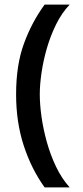

<svg xmlns="http://www.w3.org/2000/svg" viewBox="-20 -725 363 835"><path d="M283 90H174Q116 9 83 -92.5Q50 -194 50 -315Q50 -443 84.5 -536.5Q119 -630 174 -705H283Q248 -668 223.5 -618Q199 -568 183.5 -514Q168 -460 160.5 -408Q153 -356 153 -315Q153 -271 160.5 -217.5Q168 -164 183.5 -108Q199 -52 223.5 -0.5Q248 51 283 90Z"/></svg>

Font: Kulim Park
Style: Bold
Weight: 700
Designer: Noponies / Dale Sattler
Foundry: Noponies
Version: Version 1.000; ttfautohint (v1.8.3)